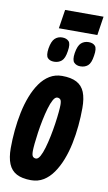

<svg xmlns="http://www.w3.org/2000/svg" viewBox="-99 -944 563 1001"><g transform="rotate(10 182.5 -443.5)"><path d="M140.2 9.6Q92.8 9.6 63.6 -5.9Q34.4 -21.4 21 -54.2Q7.6 -87 7.6 -137Q7.6 -183.2 12.2 -231.7Q16.8 -280.2 26.5 -327.1Q36.2 -374 52.1 -415Q68 -456 90 -487.3Q112 -518.6 141.1 -536.3Q170.2 -554 206.6 -554Q254.6 -554 283.8 -538.5Q313 -523 326.1 -490.8Q339.2 -458.6 339.2 -407.2Q339.2 -361 334.6 -312.4Q330 -263.8 320.3 -217.1Q310.6 -170.4 294.7 -129.7Q278.8 -89 256.8 -57.4Q234.8 -25.8 205.9 -8.1Q177 9.6 140.2 9.6ZM146.2 -106Q157.6 -106 167.7 -124Q177.8 -142 186.4 -171.5Q195 -201 202 -235.2Q209 -269.4 213.9 -303Q218.8 -336.6 221.3 -363.3Q223.8 -390 223.8 -402.8Q223.8 -425.6 217.5 -432Q211.2 -438.4 201.2 -438.4Q189.8 -438.4 179.7 -420.4Q169.6 -402.4 161 -372.9Q152.4 -343.4 145.4 -309.2Q138.4 -275 133.5 -241.4Q128.6 -207.8 126.1 -181.4Q123.6 -155 123.6 -142.2Q123.6 -119.4 129.9 -112.7Q136.2 -106 146.2 -106ZM290.5 -619.6Q269.7 -619.6 257.1 -632.4Q244.5 -645.2 250.1 -682.8Q256.7 -723.2 273 -737.4Q289.3 -751.6 312.3 -751.6Q335.1 -751.6 346.7 -738.6Q358.3 -725.6 351.7 -686.4Q346.1 -647 330.3 -633.3Q314.5 -619.6 290.5 -619.6ZM151.3 -619.6Q128.9 -619.6 117.3 -632.4Q105.7 -645.2 111.3 -682.8Q117.9 -722 133.7 -736.8Q149.5 -751.6 172.5 -751.6Q194.9 -751.6 207.2 -738.6Q219.5 -725.6 212.9 -686.4Q207.3 -647 191 -633.3Q174.7 -619.6 151.3 -619.6ZM146.1 -795.7 161.7 -895.5H365.1L349.9 -795.7Z"/></g></svg>

Font: Georama ExtraCondensed Thin
Style: Italic
Weight: 100
Width: 2
Italic angle: -9°
Designer: Jean-Baptiste Levee
Foundry: Production Type
Version: Version 1.001